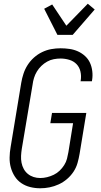

<svg xmlns="http://www.w3.org/2000/svg" viewBox="-20 -1002 540 1030"><path d="M196 8Q168 8 142 1.5Q116 -5 94.5 -19.5Q73 -34 59 -56Q45 -78 38 -103.5Q31 -129 31.5 -157Q32 -185 37 -213L94 -558Q98 -582 106 -606.5Q114 -631 128 -653Q142 -675 162 -693Q182 -711 206 -722.5Q230 -734 255 -738.5Q280 -743 305 -743Q329 -743 353 -739.5Q377 -736 398 -726.5Q419 -717 436 -701.5Q453 -686 462.5 -665.5Q472 -645 475 -620.5Q478 -596 474 -572L473 -566H412L413 -570Q417 -595 411.5 -618.5Q406 -642 390.5 -658Q375 -674 352 -681Q329 -688 305 -688Q287 -688 268.5 -684.5Q250 -681 233 -671.5Q216 -662 202 -648.5Q188 -635 178 -618.5Q168 -602 162.5 -584Q157 -566 155 -549L97 -204Q94 -185 93 -166Q92 -147 95.5 -129Q99 -111 107.5 -95.5Q116 -80 129.5 -69Q143 -58 160 -52.5Q177 -47 196 -47Q214 -47 232.5 -51.5Q251 -56 268.5 -64.5Q286 -73 300 -86.5Q314 -100 324.5 -116.5Q335 -133 339.5 -151Q344 -169 347 -186L372 -341H250L259 -396H443L407 -177Q403 -153 396 -128Q389 -103 374.5 -81Q360 -59 339.5 -41.5Q319 -24 295 -13Q271 -2 246 3Q221 8 196 8ZM288 -815 217 -955 260 -978 336 -864 451 -982 488 -951 370 -815Z"/></svg>

Font: Iosevka SS18 Light
Style: Italic
Weight: 300
Italic angle: -9°
Monospace: yes
Designer: Belleve Invis
Foundry: Belleve Invis
Version: Version 25.1.1; ttfautohint (v1.8.4)